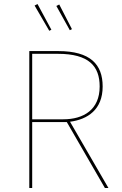

<svg xmlns="http://www.w3.org/2000/svg" viewBox="-20 -935 608 955"><path d="M235.6 -787.1 166.6 -914.9 152.1 -907.4 225 -781.9ZM337.9 -790 274.7 -912.7 260.3 -905.3 327.3 -784.7ZM501.7 0H519.3L328.3 -329.5C415.8 -341 490.6 -389.5 490.6 -504.7C490.6 -614.6 429.6 -680.9 270 -680.9H125.7V0H140.1V-328H312.2ZM140.1 -341.6V-667.3H268.3C422.1 -667.3 475.7 -605.9 475.7 -504.7C475.7 -389 395.4 -341.6 294.9 -341.6Z"/></svg>

Font: Fira Sans Hair
Style: Regular
Weight: 100
Designer: bBox Type GmbH & Carrois Corporate GbR & Edenspiekermann AG
Foundry: bBox Type GmbH & Carrois Corporate GbR & Edenspiekermann AG
Version: Version 4.300;PS 004.300;hotconv 1.0.88;makeotf.lib2.5.64775